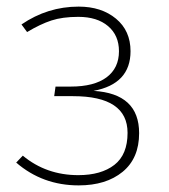

<svg xmlns="http://www.w3.org/2000/svg" viewBox="-20 -551 510 581"><path d="M218 -531Q287 -531 331 -494.5Q375 -458 375 -396Q375 -297 263 -276Q401 -268 401 -148Q401 -72 351 -31Q301 10 218 10Q109 10 29 -59L49 -80Q120 -21 217 -21Q286 -21 326 -52Q366 -83 366 -149Q366 -260 201 -260H144L148 -289H194Q265 -289 302.5 -317Q340 -345 340 -396Q340 -444 307 -472Q274 -500 217 -500Q169 -500 135.5 -489Q102 -478 62 -454L45 -477Q124 -531 218 -531Z"/></svg>

Font: Fira Sans UltraLight
Style: Regular
Weight: 200
Designer: Carrois Corporate & Edenspiekermann AG
Foundry: Carrois Corporate GbR & Edenspiekermann AG
Version: Version 4.106;PS 004.106;hotconv 1.0.70;makeotf.lib2.5.58329